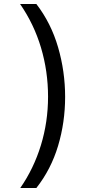

<svg xmlns="http://www.w3.org/2000/svg" viewBox="-20 -812 459 967"><path d="M82 135Q150 37 186 -80.5Q222 -198 222 -325Q222 -453 186.5 -572Q151 -691 81 -792H163Q237 -696 272.5 -574Q308 -452 308 -324Q308 -196 272.5 -77.5Q237 41 163 135Z"/></svg>

Font: malayalam15
Style: Book
Weight: 400
Designer: Jelle Bosma - Monotype Design Team
Foundry: Monotype Imaging Inc.
Version: Version 2.003